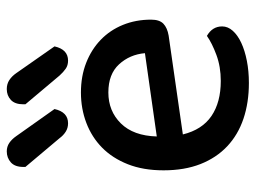

<svg xmlns="http://www.w3.org/2000/svg" viewBox="-114 -627 755 567"><g transform="rotate(-90 263.5 -343.5)"><path d="M150 -181Q164 -124 204.5 -96.5Q245 -69 308 -69Q350 -69 385 -82Q420 -95 441 -110Q469 -94 469 -65Q469 -48 456 -33.5Q443 -19 420.5 -8.5Q398 2 367.5 8Q337 14 302 14Q244 14 196.5 -2Q149 -18 115 -50Q81 -82 62.5 -129Q44 -176 44 -238Q44 -298 62 -343.5Q80 -389 111 -419.5Q142 -450 184 -466Q226 -482 274 -482Q322 -482 361.5 -466.5Q401 -451 429.5 -423.5Q458 -396 473.5 -358Q489 -320 489 -275Q489 -250 477 -238.5Q465 -227 442 -223ZM274 -401Q219 -401 182.5 -364Q146 -327 144 -258L390 -293Q386 -338 357 -369.5Q328 -401 274 -401ZM54 -646V-652Q54 -677 67.5 -689Q81 -701 100 -701Q114 -701 125 -693.5Q136 -686 145 -673L225 -560Q216 -520 183 -520Q169 -520 158 -527Q147 -534 139 -545ZM239 -646V-652Q239 -677 252 -689Q265 -701 284 -701Q299 -701 310.5 -693.5Q322 -686 331 -673L410 -560Q401 -520 368 -520Q354 -520 344 -527Q334 -534 324 -545Z"/></g></svg>

Font: Baloo Thambi 2 Medium
Style: Regular
Weight: 500
Designer: Aadarsh Rajan and Ek Type
Foundry: Ek Type
Version: Version 1.640;hotconv 1.0.111;makeotfexe 2.5.65597; ttfautoh